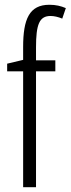

<svg xmlns="http://www.w3.org/2000/svg" viewBox="-20 -785 296 805"><path d="M212 -486V-532H131V-586C131 -683 145 -718 192 -718C207 -718 224 -714 241 -707L256 -751C235 -760 214 -765 187 -765C103 -765 77 -705 77 -588V-534L10 -518V-486H77V0H131V-486Z"/></svg>

Font: Noto Sans Devanagari ExtraCondensed Light
Style: Regular
Weight: 300
Width: 2
Designer: Jelle Bosma - Monotype Design Team
Foundry: Monotype Imaging Inc.
Version: Version 2.004